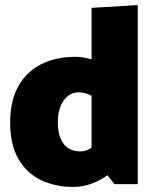

<svg xmlns="http://www.w3.org/2000/svg" viewBox="-20 -726 623 757"><path d="M341 -117 431 0H523V-706L341 -695ZM400 -195Q371 -165 346 -147Q321 -129 297 -129Q269 -129 249 -142Q229 -155 218.5 -180.5Q208 -206 208 -243Q208 -281 219 -307.5Q230 -334 248.5 -348Q267 -362 289 -362Q315 -362 343 -347.5Q371 -333 400 -306L451 -413Q423 -445 394.5 -464.5Q366 -484 336.5 -493Q307 -502 277 -502Q201 -502 143 -473Q85 -444 52.5 -386.5Q20 -329 20 -242Q20 -156 52.5 -99.5Q85 -43 141.5 -16Q198 11 269 11Q307 11 341.5 -2Q376 -15 404.5 -35.5Q433 -56 451 -78Z"/></svg>

Font: Catamaran Black
Style: Regular
Weight: 900
Designer: Pria Ravichandran
Version: Version 2.000